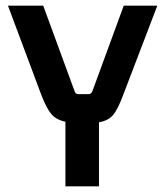

<svg xmlns="http://www.w3.org/2000/svg" viewBox="-20 -655 582 675"><path d="M328 0H210V-227Q177 -234 160 -254.5Q143 -275 125 -322L8 -635H132L242 -335Q245 -324 256 -324H291Q301 -324 305 -335L415 -635H533L413 -321Q394 -270 377.5 -250.5Q361 -231 328 -225Z"/></svg>

Font: Gemunu Libre
Style: Bold
Weight: 700
Designer: Puspanada Ekanayake, Sola Matas, Pathum Egodawatta, Kosala Senevirathne
Foundry: mooniak
Version: Version 1.100